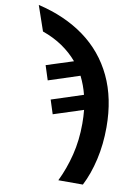

<svg xmlns="http://www.w3.org/2000/svg" viewBox="-106 -833 812 1140"><g transform="rotate(10 300.0 -262.5)"><path d="M328 240Q366 162 388 73.5Q410 -15 410 -115Q410 -158 406 -198L227 -140L200 -224L390 -286Q376 -342 350 -394L163 -333L135 -420L297 -472Q258 -518 205.5 -554Q153 -590 85 -614L33 -765Q196 -727 313 -641.5Q430 -556 492.5 -424.5Q555 -293 555 -119Q555 -16 534 76Q513 168 476 240Z"/></g></svg>

Font: Noto Sans Mono ExtraBold
Style: Regular
Weight: 800
Designer: Monotype Design Team
Foundry: Monotype Imaging Inc.
Version: Version 2.014